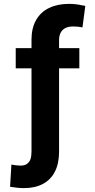

<svg xmlns="http://www.w3.org/2000/svg" viewBox="-20 -759 486 978"><path d="M384.1 -410.9H280.9V13.2Q280.9 73.1 260 114.6Q239.1 156.2 198.8 177.7Q158.6 199.2 102 199.2Q84.6 199.2 67.5 197.3Q50.5 195.3 31.3 192.4L38.1 79.2Q46.6 81.1 60.4 82.9Q74.1 84.6 84.3 84.6Q105.1 84.6 117.5 75.8Q130 67 135.2 51.9Q140.5 36.8 140.5 13.2V-410.9H60.1V-513.7H140.5V-557.1Q140.5 -615.7 163.7 -656.6Q186.9 -697.6 229.9 -718.4Q273 -739.3 331.9 -739.3Q348.6 -739.3 365.7 -737.4Q382.8 -735.5 399.2 -731.6Q403.6 -731.2 407.3 -730.5Q411 -729.8 414.5 -728.8L400.1 -619.4Q399.1 -619.4 397.6 -619.9Q388.6 -621.8 377.5 -623Q366.3 -624.2 352.3 -624.2Q330.3 -624.2 314.5 -616.9Q298.8 -609.6 290.1 -594.4Q281.4 -579.1 280.9 -557.1V-513.7H384.1Z"/></svg>

Font: Pretendard JP Variable
Style: Regular
Weight: 400
Designer: Base glyphs from Inter by Rasmus Andersson; Hangul glyphs from Noto Sans CJK(Source Han Sans) by Jang Soo-young and Kang
Foundry: Kil Hyung-jin
Version: Version 1.307;Glyphs 3.2 (3192)